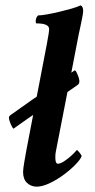

<svg xmlns="http://www.w3.org/2000/svg" viewBox="-20 -699 358 727"><path d="M119.1 7.8Q97.7 7.8 82.5 -6.3Q67.4 -20.5 67.4 -47.9Q67.4 -58.6 72.3 -87.4Q77.1 -116.2 81.1 -136.7L105.5 -263.7L90.8 -253.9L31.2 -211.9Q29.3 -211.9 24.9 -220.2Q20.5 -228.5 17.1 -238.3Q13.7 -248 13.7 -253.9Q14.6 -259.8 20.5 -263.7L104.5 -323.2L119.1 -333L157.2 -531.2Q166 -577.1 166 -588.9Q166 -610.4 118.2 -610.4Q115.2 -610.4 115.2 -618.2Q115.2 -631.8 124 -640.6Q135.7 -640.6 157.7 -644.5Q179.7 -648.4 204.6 -654.3Q229.5 -660.2 251.5 -666.5Q273.4 -672.9 285.2 -678.7Q294.9 -674.8 294.9 -657.2Q294.9 -650.4 291.5 -632.8Q288.1 -615.2 284.2 -597.2Q280.3 -579.1 278.3 -570.3L250 -423.8L262.7 -432.6Q266.6 -432.6 270.5 -423.8Q282.2 -399.4 280.3 -387.7Q279.3 -380.9 273.4 -377L235.4 -350.6L191.4 -125Q190.4 -120.1 189.9 -114.7Q189.5 -109.4 189.5 -102.5Q189.5 -79.1 199.2 -79.1Q209 -79.1 223.6 -88.9Q238.3 -98.6 252 -111.3Q265.6 -124 270.5 -130.9Q273.4 -130.9 281.2 -121.1Q289.1 -111.3 289.1 -107.4Q284.2 -94.7 265.1 -75.2Q246.1 -55.7 220.2 -36.6Q194.3 -17.6 167 -4.9Q139.6 7.8 119.1 7.8Z"/></svg>

Font: Crimson Text
Style: Bold Italic
Weight: 700
Italic angle: -11°
Designer: Sebastian Kosch
Foundry: Sebastian Kosch
Version: Version 1.100; ttfautohint (v1.8.4)